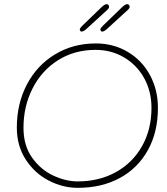

<svg xmlns="http://www.w3.org/2000/svg" viewBox="-20 -914 806 924"><path d="M61 -300Q61 -415 109.5 -507.5Q158 -600 245 -652.5Q332 -705 441 -705Q526 -705 594.5 -664.5Q663 -624 701.5 -553Q740 -482 740 -395Q740 -278 691.5 -191Q643 -104 556 -57Q469 -10 354 -10Q282 -10 214.5 -45Q147 -80 104 -146Q61 -212 61 -300ZM709 -395Q709 -474 674 -537.5Q639 -601 577.5 -637.5Q516 -674 440 -674Q338 -674 259 -624Q180 -574 136.5 -488Q93 -402 93 -299Q93 -214 134 -156Q175 -98 235.5 -69.5Q296 -41 354 -41Q457 -41 537.5 -85.5Q618 -130 663.5 -210.5Q709 -291 709 -395ZM364 -772Q364 -776 367.5 -780.5Q371 -785 377 -791L465 -876Q483 -894 493 -894Q498 -894 501.5 -890.5Q505 -887 505 -881Q505 -876 501 -871.5Q497 -867 493.5 -863.5Q490 -860 487 -858L393 -772Q381 -762 373 -762Q369 -762 366.5 -765Q364 -768 364 -772ZM463 -772Q463 -776 466.5 -780.5Q470 -785 476 -791L564 -876Q582 -894 592 -894Q597 -894 600.5 -890.5Q604 -887 604 -881Q604 -876 600 -871.5Q596 -867 592.5 -863.5Q589 -860 586 -858L492 -772Q480 -762 472 -762Q468 -762 465.5 -765Q463 -768 463 -772Z"/></svg>

Font: Mali ExtraLight
Style: Italic
Weight: 275
Italic angle: -10°
Version: Version 1.000; ttfautohint (v1.6)